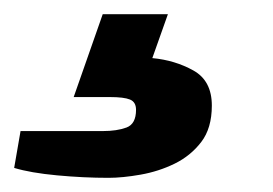

<svg xmlns="http://www.w3.org/2000/svg" viewBox="-99 -50 385 271"><path d="M54 201Q19 201 -18.5 197.5Q-56 194 -79 187L-70 135H46Q66 135 79.5 130Q93 125 93 105Q93 94 84.5 90.5Q76 87 56 87H5L46 -30H138L116 32Q148 35 174 49.5Q200 64 200 99Q200 131 185 150.5Q170 170 147.5 181Q125 192 99.5 196.5Q74 201 54 201Z"/></svg>

Font: Archivo SemiExpanded ExtraBold
Style: Italic
Weight: 800
Width: 6
Italic angle: -10°
Designer: Hector Gatti
Foundry: Omnibus-Type
Version: Version 2.001